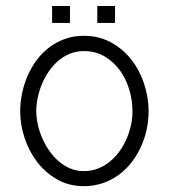

<svg xmlns="http://www.w3.org/2000/svg" viewBox="-20 -625 581 654"><path d="M486.2 -246.1Q486.2 -293 471.1 -339Q456.1 -385 427.7 -421.5Q399.3 -457.9 358.2 -480.5Q317.2 -503.1 265.4 -503.1Q231.2 -503.1 201.8 -492.6Q172.4 -482.2 148.4 -464.1Q124.4 -446 105.9 -421.5Q87.3 -396.9 74.7 -368.3Q62.1 -339.7 55.5 -308.5Q48.8 -277.3 48.8 -246.1Q48.8 -200.2 63.9 -154.7Q78.9 -109.1 107 -72.7Q135.1 -36.3 175.1 -13.6Q215.1 9.1 265.4 9.1Q300.1 9.1 329.8 -1.1Q359.5 -11.3 384 -29.1Q408.6 -47 427.5 -71.3Q446.4 -95.5 459.6 -124Q472.8 -152.5 479.5 -183.7Q486.2 -214.8 486.2 -246.1ZM431.3 -246Q431.3 -223.1 426.2 -199.1Q421 -175 411.2 -152.3Q401.4 -129.5 387.1 -109.6Q372.7 -89.7 354.3 -74.6Q335.9 -59.6 313.4 -50.8Q291 -42.1 265.5 -42.1Q240.8 -42.1 219.5 -51.1Q198.1 -60.1 180.1 -75.6Q162 -91.1 147.9 -111.5Q133.8 -131.9 123.9 -154.5Q114 -177.1 108.8 -200.7Q103.6 -224.4 103.6 -246.1Q103.6 -268.4 108.5 -292Q113.3 -315.7 122.8 -338.5Q132.3 -361.3 146.2 -381.7Q160.1 -402 178.1 -417.5Q196.1 -433 218 -442Q239.9 -451 265.5 -451Q306.2 -451 337.1 -432.3Q368.1 -413.7 389.1 -384.3Q410.1 -355 420.7 -318.4Q431.3 -281.9 431.3 -246ZM218.3 -604.6H157.5V-546.9H218.3ZM371.8 -604.6H311.4V-546.9H371.8Z"/></svg>

Font: SaysetthaMai Thin
Style: Regular
Weight: 100
Designer: John M. Durdin
Foundry: Lao Script for Windows
Version: Version 1.101